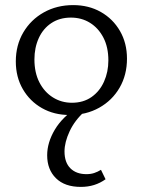

<svg xmlns="http://www.w3.org/2000/svg" viewBox="-20 -443 559 753"><path d="M253 8Q192 8 144.5 -19Q97 -46 69.5 -93.5Q42 -141 42 -202Q42 -266 71.5 -316Q101 -366 152 -394.5Q203 -423 267 -423Q328 -423 375.5 -396Q423 -369 450.5 -321.5Q478 -274 478 -213Q478 -149 449 -99Q420 -49 369 -20.5Q318 8 253 8ZM262 -40Q307 -40 339 -62.5Q371 -85 388 -123Q405 -161 405 -206Q405 -258 385.5 -295.5Q366 -333 333 -353.5Q300 -374 258 -374Q214 -374 181.5 -352.5Q149 -331 132 -293.5Q115 -256 115 -210Q115 -158 134.5 -120Q154 -82 187.5 -61Q221 -40 262 -40ZM297 290Q234 290 199.5 256Q165 222 165 166Q165 116 195 65.5Q225 15 287 -25L312 -6Q273 29 253 72Q233 115 233 151Q233 194 256 217Q279 240 319 240Q336 240 349.5 235.5Q363 231 376 223L394 260Q373 275 349 282.5Q325 290 297 290Z"/></svg>

Font: Ysabeau Office
Style: Regular
Weight: 400
Designer: Christian Thalmann (Catharsis Fonts)
Version: Version 2.001;gftools[0.9.30]; featfreeze: tnum,lnum,ss02